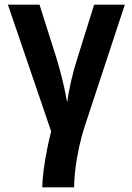

<svg xmlns="http://www.w3.org/2000/svg" viewBox="-20 -566 570 826"><path d="M162 240Q162 211 167.5 168Q173 125 182 79.5Q191 34 200 -1L14 -546H150L220 -325Q230 -294 239.5 -258Q249 -222 256.5 -188Q264 -154 268 -130H270Q274 -165 286 -217.5Q298 -270 314 -319L385 -546H517L342 -15Q330 23 320 68.5Q310 114 304.5 158.5Q299 203 299 240Z"/></svg>

Font: Noto Sans Mono Condensed
Style: Bold
Weight: 700
Width: 3
Designer: Monotype Design Team
Foundry: Monotype Imaging Inc.
Version: Version 2.014